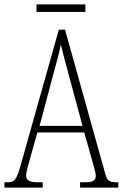

<svg xmlns="http://www.w3.org/2000/svg" viewBox="-21 -848 555 868"><path d="M144 -794H365V-828H144ZM-1 0H172V-24H150C109 -24 97 -35 97 -54C97 -70 108 -107 115 -132L148 -249H360L397 -117C404 -93 412 -65 412 -55C412 -33 402 -24 361 -24H341V0H514V-24H506C473 -24 463 -31 455 -62L273 -714H245L74 -107C55 -37 46 -24 13 -24H-1ZM158 -279 218 -505C233 -561 248 -612 254 -647C262 -613 275 -564 295 -490L352 -279Z"/></svg>

Font: Noto Serif Tamil ExtraCondensed ExtraLight
Style: Regular
Weight: 200
Width: 2
Designer: Indian Type Foundry, Tom Grace, and the Monotype Design Team
Foundry: Monotype Imaging Inc.
Version: Version 2.004